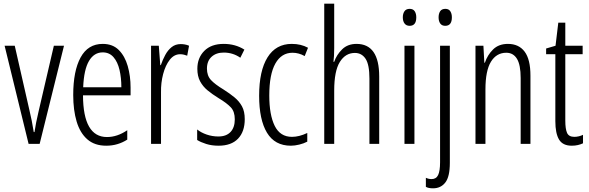

<svg xmlns="http://www.w3.org/2000/svg" viewBox="-20 -780 3196 1041"><path d="M135 0 5 -532H60L139 -185Q146 -156 152 -126Q158 -96 163 -64H167Q174 -112 189 -175L272 -532H327L195 0Z M537 -542Q591 -542 624 -509Q657 -476 672.5 -422Q688 -368 688 -305V-263H430Q431 -37 560 -37Q616 -37 670 -74V-23Q645 -7 616.5 1.5Q588 10 556 10Q493 10 453.5 -24.5Q414 -59 395.5 -121Q377 -183 377 -265Q377 -395 417 -468.5Q457 -542 537 -542ZM537 -496Q490 -496 462.5 -449.5Q435 -403 431 -307H638Q638 -358 628 -401Q618 -444 595.5 -470Q573 -496 537 -496Z M960 -541Q970 -541 982 -539Q994 -537 1005 -532L995 -478Q988 -481 977.5 -483.5Q967 -486 957 -486Q924 -486 900.5 -456Q877 -426 864.5 -378.5Q852 -331 853 -279V0H799V-532H841L849 -427H852Q862 -456 876 -482Q890 -508 910.5 -524.5Q931 -541 960 -541Z M1307 -134Q1307 -66 1270.5 -28Q1234 10 1165 10Q1128 10 1098 0.5Q1068 -9 1049 -21V-78Q1070 -61 1100.5 -50.5Q1131 -40 1164 -40Q1207 -40 1230 -64.5Q1253 -89 1253 -133Q1253 -175 1231.5 -198Q1210 -221 1165 -248Q1131 -269 1105.5 -290Q1080 -311 1065 -339Q1050 -367 1050 -407Q1050 -466 1087.5 -504Q1125 -542 1193 -542Q1256 -542 1305 -511L1283 -467Q1243 -495 1193 -495Q1152 -495 1127 -472Q1102 -449 1102 -408Q1102 -370 1123.5 -346.5Q1145 -323 1193 -294Q1226 -273 1251.5 -252Q1277 -231 1292 -203.5Q1307 -176 1307 -134Z M1557 10Q1470 10 1427.5 -60.5Q1385 -131 1385 -261Q1385 -396 1430.5 -469Q1476 -542 1562 -542Q1612 -542 1650 -521L1632 -476Q1600 -494 1566 -494Q1506 -494 1473 -435.5Q1440 -377 1440 -262Q1440 -157 1469.5 -97.5Q1499 -38 1563 -38Q1602 -38 1646 -59V-12Q1627 -2 1602.5 4Q1578 10 1557 10Z M1792 -519Q1792 -475 1788 -445H1792Q1805 -483 1835 -512.5Q1865 -542 1913 -542Q2036 -542 2036 -365V0H1983V-354Q1983 -430 1962 -461.5Q1941 -493 1904 -493Q1853 -493 1822.5 -444Q1792 -395 1792 -289V0H1738V-760H1792Z M2201 -732Q2220 -732 2228.5 -719Q2237 -706 2237 -686Q2237 -640 2201 -640Q2183 -640 2173.5 -652.5Q2164 -665 2164 -686Q2164 -706 2173 -719Q2182 -732 2201 -732ZM2227 -532V0H2173V-532Z M2358 -686Q2358 -706 2366.5 -719Q2375 -732 2395 -732Q2413 -732 2421.5 -719Q2430 -706 2430 -686Q2430 -640 2394 -640Q2376 -640 2367 -652.5Q2358 -665 2358 -686ZM2328 241Q2315 241 2305.5 239Q2296 237 2289 233V184Q2304 191 2320 191Q2345 191 2355.5 169Q2366 147 2366 100V-532H2419V103Q2419 178 2394.5 209.5Q2370 241 2328 241Z M2734 -542Q2793 -542 2824.5 -500Q2856 -458 2856 -370V0H2803V-357Q2803 -428 2783 -461Q2763 -494 2725 -494Q2672 -494 2642 -445.5Q2612 -397 2612 -295V0H2558V-532H2601L2606 -440H2609Q2623 -482 2653.5 -512Q2684 -542 2734 -542Z M3094 -38Q3106 -38 3118.5 -41Q3131 -44 3141 -49V-3Q3128 3 3113 6.5Q3098 10 3080 10Q3031 10 3011 -23.5Q2991 -57 2991 -123V-486H2941V-517L2992 -532L3007 -657H3045V-532H3139V-486H3045V-126Q3045 -81 3054.5 -59.5Q3064 -38 3094 -38Z"/></svg>

Font: Noto Sans Khmer ExtraCondensed Light
Style: Regular
Weight: 300
Width: 2
Designer: Danh Hong and the Monotype Design Team
Foundry: Monotype Imaging Inc.
Version: Version 2.004; ttfautohint (v1.8.4.7-5d5b)